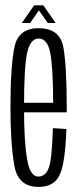

<svg xmlns="http://www.w3.org/2000/svg" viewBox="-20 -712 304 735"><path d="M127 3.5V-36Q95 -36 84 -101.5Q72 -166 72 -301Q72 -456.5 84 -510.5Q96.5 -564.5 128 -564.5Q161.5 -564.5 172 -511Q183 -459 183.5 -318.5H65V-282H235.5Q235.5 -292 235.5 -301Q235.5 -463 222 -534Q207.5 -604 128 -604Q50 -604 35.5 -532Q20 -460 20 -301Q20 -164.5 34.5 -80Q48.5 3.5 127 3.5ZM127 -36V3.5Q167.5 3.5 190 -17Q212.5 -37 222.5 -90Q232 -142.5 234 -218L182.5 -221.5Q181 -164 176 -115.5Q170.5 -67.5 157.5 -51.5Q145 -36 127 -36ZM63.5 -624H95.5L129 -672.5L163 -624H193L146 -691.5H110.5Z"/></svg>

Font: Anybody ExtraCondensed Light
Style: Regular
Weight: 300
Width: 2
Version: Version 1.113;gftools[0.9.25]